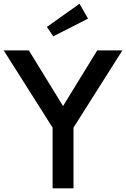

<svg xmlns="http://www.w3.org/2000/svg" viewBox="-36 -1024 685 1044"><path d="M120.9 -750 306.8 -447.3 492.7 -750H629.5L363.6 -330V0H250V-330L-15.9 -750ZM396.4 -1003.6 442.7 -922.7 253.6 -826.4 219.1 -877.7Z"/></svg>

Font: Spartan MB SemBd
Style: Regular
Weight: 600
Designer: Matt Bailey, Mirko Velimirovic
Foundry: Matt Bailey
Version: Version 1.005